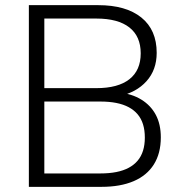

<svg xmlns="http://www.w3.org/2000/svg" viewBox="-20 -725 711 745"><path d="M92 0V-705H361Q469 -705 528.5 -657Q588 -609 588 -520Q588 -454 548.5 -410Q509 -366 442 -352V-366Q492 -361 528.5 -338.5Q565 -316 584.5 -279.5Q604 -243 604 -192Q604 -130 577 -87Q550 -44 498.5 -22Q447 0 374 0ZM152 -52H369Q404 -52 431.5 -57.5Q459 -63 479.5 -74Q500 -85 514 -101.5Q528 -118 535 -140.5Q542 -163 542 -191Q542 -220 535 -242.5Q528 -265 514 -281.5Q500 -298 479.5 -309Q459 -320 431.5 -325.5Q404 -331 369 -331H152ZM152 -383H354Q438 -383 482 -417.5Q526 -452 526 -518Q526 -584 482 -618.5Q438 -653 354 -653H152Z"/></svg>

Font: Nunito Sans 12pt ExtraLight 12pt Light
Style: Regular
Weight: 300
Version: Version 3.101;gftools[0.9.27]